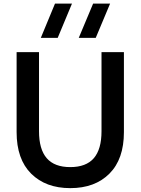

<svg xmlns="http://www.w3.org/2000/svg" viewBox="-20 -1002 760 1038"><path d="M497.6 -797.4H405.8L483.4 -982.4H575.2ZM292 -797.4H200.7L277.3 -982.4H369.1ZM359.9 15.1Q227.1 15.1 148.4 -63.2Q69.8 -141.6 69.8 -287.6V-720.2H190.9V-292.5Q190.9 -194.8 232.7 -146.7Q274.4 -98.6 359.9 -98.6Q445.3 -98.6 487.1 -146.7Q528.8 -194.8 528.8 -292.5V-720.2H649.9V-287.6Q649.9 -141.6 571.5 -63.2Q493.2 15.1 359.9 15.1Z"/></svg>

Font: Vela Sans Bd
Style: Bold
Weight: 700
Designer: Principal design: Mikhail Sharanda - project Manrope.
Design modification: Ravid Balaliev
Foundry: Mikhail Sharanda
Version: Version 1.001